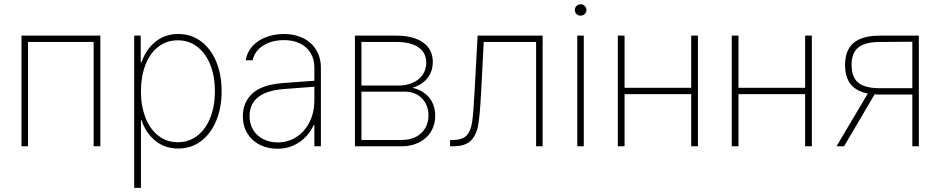

<svg xmlns="http://www.w3.org/2000/svg" viewBox="-20 -701 4505 920"><path d="M83 -530.3H460.9V0H428.7V-500H114.3V0H83Z M623 -530.3H654.3V-403.3H658.2Q679.7 -464.4 725.1 -501.2Q770.5 -538.1 834 -538.1Q896.5 -538.1 943.6 -502.7Q990.7 -467.3 1016.4 -405Q1042 -342.8 1042 -263.7Q1042 -185.1 1016.1 -122.6Q990.2 -60.1 943.1 -24.7Q896 10.7 834 10.7Q770.5 10.7 724.6 -26.1Q678.7 -63 658.2 -125H655.3V199.2H623ZM832 -19.5Q885.7 -19.5 926.3 -51.3Q966.8 -83 988.3 -138.7Q1009.8 -194.3 1009.8 -263.7Q1009.8 -333.5 988.3 -388.9Q966.8 -444.3 926.5 -476.1Q886.2 -507.8 832 -507.8Q777.8 -507.8 737.8 -476.3Q697.8 -444.8 676.5 -389.2Q655.3 -333.5 655.3 -263.7Q655.3 -193.8 676.8 -138.2Q698.2 -82.5 738.3 -51Q778.3 -19.5 832 -19.5Z M1332 -302.7Q1368.7 -305.7 1412.4 -308.8Q1456.1 -312 1486.3 -314V-377.9Q1486.3 -417 1468.5 -446.8Q1450.7 -476.6 1417.7 -492.7Q1384.8 -508.8 1340.8 -508.8Q1283.2 -508.8 1241.9 -483.2Q1200.7 -457.5 1190.4 -412.1H1157.2Q1163.6 -450.7 1189.2 -479.2Q1214.8 -507.8 1254.4 -522.9Q1293.9 -538.1 1340.8 -538.1Q1391.6 -538.1 1431.6 -518.8Q1471.7 -499.5 1494.6 -462.6Q1517.6 -425.8 1517.6 -376V0H1486.3V-102.5H1483.4Q1460 -50.8 1414.1 -19.5Q1368.2 11.7 1308.6 11.7Q1263.7 11.7 1225.8 -6.8Q1188 -25.4 1165.8 -60.8Q1143.6 -96.2 1143.6 -144.5Q1143.6 -209.5 1188.2 -252Q1232.9 -294.4 1332 -302.7ZM1310.5 -18.6Q1359.9 -18.6 1400.1 -44.4Q1440.4 -70.3 1463.4 -116.5Q1486.3 -162.6 1486.3 -220.7V-285.6L1443.4 -282.2Q1356 -274.9 1340.8 -274.4Q1175.8 -261.7 1175.8 -144.5Q1175.8 -106.9 1193.4 -78.4Q1210.9 -49.8 1241.7 -34.2Q1272.5 -18.6 1310.5 -18.6Z M1680.7 -530.3H1877.9Q1960.9 -530.3 2007.3 -497.3Q2053.7 -464.4 2053.7 -405.3Q2053.7 -358.9 2028.6 -326.9Q2003.4 -294.9 1956.1 -280.3Q2006.8 -269 2036.1 -233.6Q2065.4 -198.2 2065.4 -145.5Q2065.4 -103.5 2045.2 -70.3Q2024.9 -37.1 1988.3 -18.6Q1951.7 0 1904.3 0H1680.7ZM2033.2 -148.4Q2033.2 -180.7 2019 -206.5Q2004.9 -232.4 1979.5 -247.1Q1954.1 -261.7 1921.9 -261.7H1711.9V-30.3H1904.3Q1942.9 -30.3 1972.2 -44.9Q2001.5 -59.6 2017.3 -86.4Q2033.2 -113.3 2033.2 -148.4ZM2022.5 -400.4Q2022.5 -448.2 1985.1 -474.1Q1947.8 -500 1877.9 -500H1711.9V-291H1887.7Q1927.2 -291 1958 -304.7Q1988.8 -318.4 2005.6 -343.3Q2022.5 -368.2 2022.5 -400.4Z M2136.7 -30.3H2149.4Q2195.3 -30.3 2215.6 -51.5Q2235.8 -72.8 2242.2 -115.5Q2248.5 -158.2 2253.9 -261.7L2268.6 -530.3H2580.1V0H2548.8V-500H2297.9L2285.2 -255.9Q2279.8 -150.9 2271.5 -102.5Q2263.2 -54.2 2236.1 -27.1Q2209 0 2150.4 0H2136.7Z M2746.1 -530.3H2777.3V0H2746.1ZM2734.4 -653.3Q2734.4 -664.6 2742.7 -672.6Q2751 -680.7 2761.7 -680.7Q2773.4 -680.7 2781.7 -672.6Q2790 -664.6 2790 -653.3Q2790 -641.6 2781.7 -633.8Q2773.4 -626 2761.7 -626Q2750.5 -626 2742.4 -633.8Q2734.4 -641.6 2734.4 -653.3Z M2972.7 -280.3H3292V-530.3H3324.2V0H3292V-250H2972.7V0H2940.4V-530.3H2972.7Z M3518.6 -280.3H3837.9V-530.3H3870.1V0H3837.9V-250H3518.6V0H3486.3V-530.3H3518.6Z M4351.6 -248H4196.3L4170.9 -249L4024.4 0H3988.3L4138.2 -252.9Q4083 -263.7 4056.2 -297.4Q4029.3 -331.1 4029.3 -389.6Q4029.3 -461.4 4070.6 -495.8Q4111.8 -530.3 4198.2 -530.3H4382.8V0H4351.6ZM4196.3 -278.3H4351.6V-501L4198.2 -500Q4126 -500 4093.3 -473.9Q4060.5 -447.8 4060.5 -389.6Q4060.5 -330.6 4093 -304.4Q4125.5 -278.3 4196.3 -278.3Z"/></svg>

Font: Pretendard Std Thin
Style: Regular
Weight: 100
Designer: Base glyphs from Inter by Rasmus Andersson; Hangeul glyphs from Noto Sans CJK(Source Han Sans) by Jang Soo-young and Kan
Foundry: Kil Hyung-jin
Version: Version 1.309